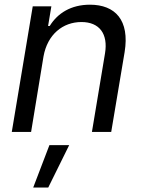

<svg xmlns="http://www.w3.org/2000/svg" viewBox="-20 -573 625 834"><path d="M169 -328.1C186.1 -423.3 252.8 -477.3 333.8 -477.3C411.9 -477.3 450.3 -426.1 436.1 -340.9L379.3 0H463.1L521.3 -346.6C544 -485.8 480.1 -552.6 370.7 -552.6C288.4 -552.6 230.1 -515.6 196 -460.2H188.9L203.1 -545.5H122.2L31.2 0H115.1ZM124.3 241.5H189.6L280.5 57.5H194.6Z"/></svg>

Font: Magic Ui Pro
Style: Italic
Weight: 400
Italic angle: -9.39999°
Designer: Stefan Endress, Andreas Faust
Version: Version 1.000;FEAKit 1.0